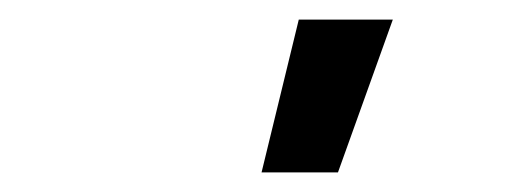

<svg xmlns="http://www.w3.org/2000/svg" viewBox="-20 -776 540 196"><path d="M247 -600 285 -756H381L325 -600Z"/></svg>

Font: Iosevka Curly Slab
Style: Bold Italic
Weight: 700
Italic angle: -9°
Monospace: yes
Designer: Belleve Invis
Foundry: Belleve Invis
Version: Version 22.1.2; ttfautohint (v1.8.4)